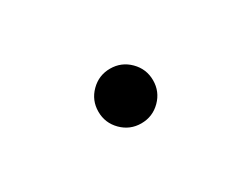

<svg xmlns="http://www.w3.org/2000/svg" viewBox="-29 -513 558 426"><g transform="rotate(-30 250.0 -300.0)"><path d="M250 -230Q221 -230 200.5 -250.5Q180 -271 180 -300Q180 -329 200.5 -349.5Q221 -370 250 -370Q279 -370 299.5 -349.5Q320 -329 320 -300Q320 -271 299.5 -250.5Q279 -230 250 -230Z"/></g></svg>

Font: Reem Kufi
Style: Regular
Weight: 400
Designer: Khaled Hosny
Version: Version 1.6